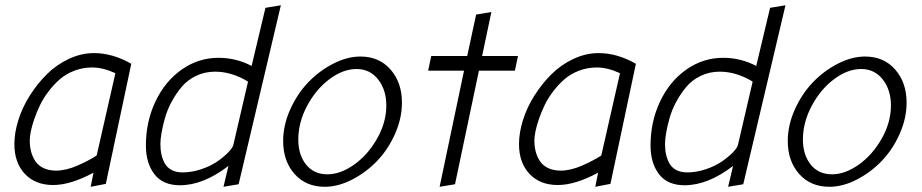

<svg xmlns="http://www.w3.org/2000/svg" viewBox="-20 -717 3541 737"><path d="M483.9 -472.2Q412.1 -513.2 340.8 -513.2Q292 -513.2 244.4 -491Q196.8 -468.8 159.9 -432.1Q123 -395.5 94.5 -350.3Q65.9 -305.2 50.5 -256.3Q35.2 -207.5 35.2 -164.1Q35.2 -92.3 75.4 -49.6Q115.7 -6.8 184.1 -6.8Q251 -6.8 338.9 -54.2L328.1 0L386.2 -11.2ZM193.8 -62Q166.5 -62.5 146.7 -72Q127 -81.5 115.7 -98.4Q104.5 -115.2 99.4 -135Q94.2 -154.8 94.2 -178.2Q94.2 -191.4 98.1 -211.7Q102.1 -231.9 111.1 -258.5Q120.1 -285.2 133.1 -312.3Q146 -339.4 166 -365.7Q186 -392.1 209.5 -412.6Q232.9 -433.1 265.4 -445.6Q297.9 -458 334 -458Q375 -458 422.9 -436L351.1 -120.1Q320.3 -100.1 276.6 -81.1Q232.9 -62 193.8 -62Z M999 -687 945.8 -463.9Q886.2 -495.1 818.8 -495.1Q741.7 -495.1 677.5 -450Q613.3 -404.8 576.7 -327.4Q540 -250 540 -158.2Q540 -91.3 572.5 -48.6Q605 -5.9 670.9 -5.9Q760.3 -5.9 856.9 -80.1L837.9 0L896 -9.8L1058.1 -696.8ZM876 -162.1Q873.5 -149.9 856.4 -132.3Q839.4 -114.7 814 -97.2Q788.6 -79.6 752.4 -67.4Q716.3 -55.2 680.7 -55.2Q656.7 -55.2 639.4 -64.2Q622.1 -73.2 613 -89.1Q604 -105 599.9 -123.3Q595.7 -141.6 595.7 -164.1Q595.7 -181.2 599.9 -206.1Q604 -231 613 -263.2Q622.1 -295.4 638.7 -326.2Q655.3 -356.9 677.2 -383.3Q699.2 -409.7 732.7 -425.8Q766.1 -441.9 805.7 -441.9Q869.1 -441.9 932.1 -403.8Z M1226.6 0Q1277.3 0 1330.6 -27.1Q1383.8 -54.2 1426.3 -97.9Q1468.8 -141.6 1495.8 -201.9Q1522.9 -262.2 1522.9 -323.2Q1522.9 -399.9 1479.2 -450Q1435.5 -500 1363.8 -500Q1312.5 -500 1258.8 -472.4Q1205.1 -444.8 1162.8 -400.6Q1120.6 -356.4 1093.8 -296.4Q1066.9 -236.3 1066.9 -175.8Q1066.9 -98.6 1110.6 -49.3Q1154.3 0 1226.6 0ZM1348.6 -452.1Q1399.9 -452.1 1431.4 -412.1Q1462.9 -372.1 1462.9 -312Q1462.9 -247.6 1427.7 -185.3Q1392.6 -123 1339.8 -85.4Q1287.1 -47.9 1236.8 -47.9Q1184.6 -47.9 1154.8 -85.4Q1125 -123 1125 -181.2Q1125 -247.1 1158.9 -310.8Q1192.9 -374.5 1244.9 -413.3Q1296.9 -452.1 1348.6 -452.1Z M1968.3 -502H1830.6L1866.2 -670.9L1807.6 -661.1L1773.4 -502H1635.3L1623.5 -445.8H1761.2L1667.5 0L1726.6 -9.8L1818.4 -445.8H1956.5Z M2420.9 -472.2Q2349.1 -513.2 2277.8 -513.2Q2229 -513.2 2181.4 -491Q2133.8 -468.8 2096.9 -432.1Q2060.1 -395.5 2031.5 -350.3Q2002.9 -305.2 1987.5 -256.3Q1972.2 -207.5 1972.2 -164.1Q1972.2 -92.3 2012.5 -49.6Q2052.7 -6.8 2121.1 -6.8Q2188 -6.8 2275.9 -54.2L2265.1 0L2323.2 -11.2ZM2130.9 -62Q2103.5 -62.5 2083.7 -72Q2064 -81.5 2052.7 -98.4Q2041.5 -115.2 2036.4 -135Q2031.2 -154.8 2031.2 -178.2Q2031.2 -191.4 2035.2 -211.7Q2039.1 -231.9 2048.1 -258.5Q2057.1 -285.2 2070.1 -312.3Q2083 -339.4 2103 -365.7Q2123 -392.1 2146.5 -412.6Q2169.9 -433.1 2202.4 -445.6Q2234.9 -458 2271 -458Q2312 -458 2359.9 -436L2288.1 -120.1Q2257.3 -100.1 2213.6 -81.1Q2169.9 -62 2130.9 -62Z M2936 -687 2882.8 -463.9Q2823.2 -495.1 2755.9 -495.1Q2678.7 -495.1 2614.5 -450Q2550.3 -404.8 2513.7 -327.4Q2477.1 -250 2477.1 -158.2Q2477.1 -91.3 2509.5 -48.6Q2542 -5.9 2607.9 -5.9Q2697.3 -5.9 2793.9 -80.1L2774.9 0L2833 -9.8L2995.1 -696.8ZM2813 -162.1Q2810.5 -149.9 2793.5 -132.3Q2776.4 -114.7 2751 -97.2Q2725.6 -79.6 2689.5 -67.4Q2653.3 -55.2 2617.7 -55.2Q2593.8 -55.2 2576.4 -64.2Q2559.1 -73.2 2550 -89.1Q2541 -105 2536.9 -123.3Q2532.7 -141.6 2532.7 -164.1Q2532.7 -181.2 2536.9 -206.1Q2541 -231 2550 -263.2Q2559.1 -295.4 2575.7 -326.2Q2592.3 -356.9 2614.3 -383.3Q2636.2 -409.7 2669.7 -425.8Q2703.1 -441.9 2742.7 -441.9Q2806.2 -441.9 2869.1 -403.8Z M3163.6 0Q3214.4 0 3267.6 -27.1Q3320.8 -54.2 3363.3 -97.9Q3405.8 -141.6 3432.9 -201.9Q3460 -262.2 3460 -323.2Q3460 -399.9 3416.3 -450Q3372.6 -500 3300.8 -500Q3249.5 -500 3195.8 -472.4Q3142.1 -444.8 3099.9 -400.6Q3057.6 -356.4 3030.8 -296.4Q3003.9 -236.3 3003.9 -175.8Q3003.9 -98.6 3047.6 -49.3Q3091.3 0 3163.6 0ZM3285.6 -452.1Q3336.9 -452.1 3368.4 -412.1Q3399.9 -372.1 3399.9 -312Q3399.9 -247.6 3364.7 -185.3Q3329.6 -123 3276.9 -85.4Q3224.1 -47.9 3173.8 -47.9Q3121.6 -47.9 3091.8 -85.4Q3062 -123 3062 -181.2Q3062 -247.1 3095.9 -310.8Q3129.9 -374.5 3181.9 -413.3Q3233.9 -452.1 3285.6 -452.1Z"/></svg>

Font: Comic Neue Angular
Style: Italic
Weight: 400
Italic angle: -12°
Designer: Craig Rozynski
Foundry: Craig Rozynski
Version: Version 2.003